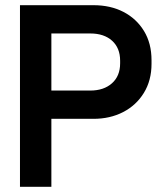

<svg xmlns="http://www.w3.org/2000/svg" viewBox="-20 -720 619 740"><path d="M57 0V-700H340Q406 -700 456 -674Q506 -648 535 -600.5Q564 -553 564 -488V-474Q564 -410 534.5 -362Q505 -314 454.5 -288Q404 -262 340 -262H178V0ZM178 -371H328Q380 -371 411.5 -399Q443 -427 443 -476V-486Q443 -535 412 -563Q381 -591 328 -591H178Z"/></svg>

Font: Space Grotesk Frontify SemiBold
Style: Regular
Weight: 600
Designer: Florian Karsten
Version: Version 2.000